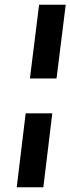

<svg xmlns="http://www.w3.org/2000/svg" viewBox="-20 -760 299 815"><path d="M220 -427 259 -740H146L107 -427ZM89 -279 51 35H164L202 -279Z"/></svg>

Font: Bluebird
Style: ExtObl
Weight: 400
Designer: Jasper
Foundry: Cannot Into Space Fonts
Version: Version 0.98